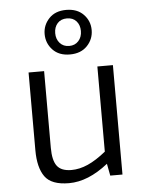

<svg xmlns="http://www.w3.org/2000/svg" viewBox="-57 -858 708 923"><g transform="rotate(-5 297.5 -396.5)"><path d="M91 0ZM498 -528V0H439L428 -58Q331 19 239 19Q154 19 122.5 -25Q91 -69 91 -153V-528H166V-158Q166 -97 186.5 -70Q207 -43 256 -43Q295 -43 335.5 -61Q376 -79 423 -117V-528ZM184 -705Q184 -748 214 -780Q244 -812 297 -812Q350 -812 380.5 -780.5Q411 -749 411 -705Q411 -661 380.5 -629Q350 -597 297 -597Q244 -597 214 -629Q184 -661 184 -705ZM359 -705Q359 -734 342.5 -752.5Q326 -771 297 -771Q268 -771 251.5 -752.5Q235 -734 235 -705Q235 -676 252 -657Q269 -638 297 -638Q325 -638 342 -657Q359 -676 359 -705Z"/></g></svg>

Font: Martel Sans Light
Style: Regular
Weight: 300
Designer: Dan Reynolds and Mathieu Réguer
Foundry: Dan Reynolds and Mathieu Réguer
Version: Version 1.002; ttfautohint (v1.1) -l 5 -r 5 -G 72 -x 0 -D la